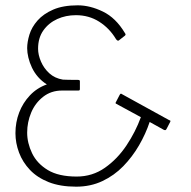

<svg xmlns="http://www.w3.org/2000/svg" viewBox="-20 -696 717 721"><path d="M266 5Q206 5 163 -12Q120 -29 92.5 -58Q65 -87 51.5 -123Q38 -159 38 -196Q38 -237 52 -273.5Q66 -310 92.5 -338Q119 -366 156 -379Q137 -391 123 -407Q109 -423 100 -442Q91 -461 86.5 -480Q82 -499 82 -515Q82 -538 90.5 -566Q99 -594 121 -619Q143 -644 180 -660Q217 -676 272 -676Q318 -676 366.5 -652.5Q415 -629 449 -572Q452 -568 451.5 -566Q451 -564 449 -562L426 -544Q421 -541 415 -550Q391 -590 352.5 -614.5Q314 -639 265 -639Q227 -639 195 -624.5Q163 -610 143 -582Q123 -554 123 -513Q123 -490 134 -464.5Q145 -439 165.5 -420.5Q186 -402 216 -397Q218 -397 231 -396.5Q244 -396 257.5 -396Q271 -396 272 -396Q276 -396 278 -395Q280 -394 280 -391V-362Q280 -358 278.5 -357Q277 -356 274 -356H213Q172 -356 142 -332.5Q112 -309 97 -273Q82 -237 82 -198Q82 -159 100.5 -120.5Q119 -82 159.5 -57.5Q200 -33 268 -33Q327 -33 374 -66Q421 -99 455 -150Q489 -201 509 -256L417 -306Q414 -307 414 -309Q414 -311 416 -314L429 -339Q431 -343 433 -344Q435 -345 437 -343L615 -245Q620 -244 620 -241.5Q620 -239 618 -236L605 -211Q603 -208 601.5 -207.5Q600 -207 596 -208L542 -238Q527 -193 502 -150Q477 -107 443 -72Q409 -37 364.5 -16Q320 5 266 5Z"/></svg>

Font: Glory Thin ExtraLight
Style: Regular
Weight: 250
Version: Version 1.011